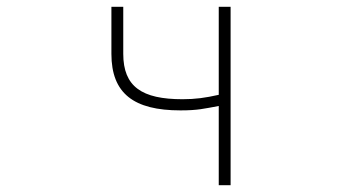

<svg xmlns="http://www.w3.org/2000/svg" viewBox="-20 -547 1040 567"><path d="M626 0H661V-527H626V-267C586 -258 557 -254 519 -254C399 -254 344 -291 344 -388V-527H309V-388C309 -271 375 -221 513 -221C564 -221 582 -226 626 -234Z"/></svg>

Font: Harano Aji Gothic ExtraLight
Style: Regular
Weight: 250
Foundry: Masamichi Hosoda
Version: HaranoAjiGothic-ExtraLight version 20230610;ttx 4.39.4